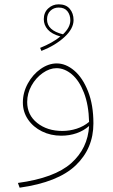

<svg xmlns="http://www.w3.org/2000/svg" viewBox="-20 -629 525 890"><path d="M413 -57Q413 59 331 137.5Q249 216 71 241L63 219Q233 196 310 127.5Q387 59 393 -45Q368 -23 335 -11.5Q302 0 264 0Q215 0 174.5 -20Q134 -40 110 -75Q86 -110 86 -154Q86 -200 109 -242Q132 -284 168.5 -309.5Q205 -335 243 -335Q285 -335 324 -302Q363 -269 388 -206Q413 -143 413 -57ZM269 -22Q303 -22 335.5 -32.5Q368 -43 393 -64Q391 -143 369 -199.5Q347 -256 313 -284.5Q279 -313 242 -313Q210 -313 178 -290.5Q146 -268 126 -232Q106 -196 106 -156Q106 -96 152.5 -59Q199 -22 269 -22ZM321 -536Q321 -496 278.5 -457Q236 -418 172 -393L166 -407Q225 -431 260 -460Q220 -471 201.5 -492Q183 -513 183 -540Q183 -571 203.5 -590Q224 -609 252 -609Q286 -609 303.5 -588Q321 -567 321 -536ZM306 -535Q306 -560 292.5 -577Q279 -594 252 -594Q229 -594 213.5 -579Q198 -564 198 -539Q198 -488 272 -470Q306 -502 306 -535Z"/></svg>

Font: FiraGO Thin
Style: Italic
Weight: 100
Italic angle: -8°
Designer: bBox Type GmbH
Foundry: bBox Type GmbH
Version: Version 1.001